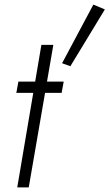

<svg xmlns="http://www.w3.org/2000/svg" viewBox="-20 -815 476 835"><path d="M60 -460 51 -411H248L257 -460ZM160 -620 55 0H105L212 -620ZM386 -795 250 -540 286 -527 436 -774Z"/></svg>

Font: Jost Light
Style: Italic
Weight: 300
Italic angle: -5°
Version: Version 3.710